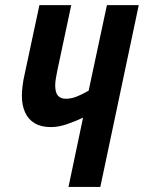

<svg xmlns="http://www.w3.org/2000/svg" viewBox="-20 -734 565 754"><path d="M249 0 306.2 -272Q276.4 -257.8 242.9 -246.3Q209.5 -234.9 180.2 -234.9Q141.6 -234.9 116.2 -250Q90.8 -265.1 78.4 -293Q65.9 -320.8 65.9 -357.9Q65.9 -374.5 68.6 -396.7Q71.3 -418.9 76.2 -439.9L134.8 -713.9H259.8L205.1 -457Q201.7 -439 199.2 -425Q196.8 -411.1 196.8 -398.9Q196.8 -371.1 207.3 -358.6Q217.8 -346.2 238.8 -346.2Q261.7 -346.2 285.2 -356.4Q308.6 -366.7 328.1 -377.9L399.9 -713.9H524.9L374 0Z"/></svg>

Font: Open Sans Condensed
Style: Italic
Weight: 400
Width: 3
Italic angle: -12°
Designer: Monotype Design Team
Foundry: Monotype Imaging Inc.
Version: Version 3.000